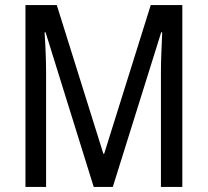

<svg xmlns="http://www.w3.org/2000/svg" viewBox="-20 -734 815 754"><path d="M348 0 159 -607H155Q158 -563 159.5 -522Q161 -481 161 -451V0H80V-714H203L386 -130H389L572 -714H696V0H612V-451Q612 -482 613.5 -522Q615 -562 617 -607H613L423 0Z"/></svg>

Font: Noto Sans Bengali UI Condensed
Style: Regular
Weight: 400
Width: 3
Designer: Jelle Bosma - Monotype Design Team
Foundry: Monotype Imaging Inc.
Version: Version 2.003; ttfautohint (v1.8.4.7-5d5b)